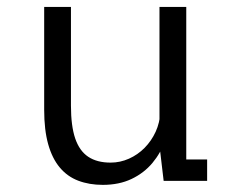

<svg xmlns="http://www.w3.org/2000/svg" viewBox="-20 -520 690 552"><path d="M275.5 11.5Q236.5 11.5 205 -0.5Q173.5 -12.5 151.8 -38.5Q130 -64.5 118.5 -105.5Q107 -146.5 107 -204.5V-500H184V-216Q184 -158 196.2 -122Q208.5 -86 233.8 -69.2Q259 -52.5 298 -52.5Q325.5 -52.5 350.8 -63.8Q376 -75 395.8 -95Q415.5 -115 427.5 -141.2Q439.5 -167.5 441 -198L467.5 -192Q467.5 -153 455 -116.8Q442.5 -80.5 418.2 -51.5Q394 -22.5 358.2 -5.5Q322.5 11.5 275.5 11.5ZM450.5 0 438.5 -101.5V-500H515.5V-40.5L497.5 -61.5H575.5V0Z"/></svg>

Font: Trispace Thin Light
Style: Regular
Weight: 300
Version: Version 1.210